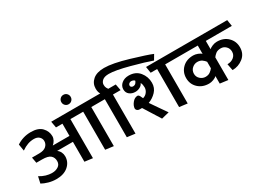

<svg xmlns="http://www.w3.org/2000/svg" viewBox="-48 -1738 3405 2548"><g transform="rotate(-30 1655.0 -464.0)"><path d="M530 -191Q530 -103 462.5 -44Q395 15 279 15Q219 15 162 -1Q105 -17 63 -41L85 -141Q131 -113 177 -99Q223 -85 273 -85Q325 -85 365.5 -111Q406 -137 406 -189Q406 -243 370.5 -275Q335 -307 242 -307H155L139 -395H249Q321 -395 356 -427Q391 -459 391 -505Q391 -542 363 -569.5Q335 -597 283 -597Q234 -597 188 -581Q142 -565 92 -530Q88 -555 83.5 -581Q79 -607 75 -632Q121 -663 176 -680Q231 -697 294 -697Q407 -697 461.5 -639.5Q516 -582 516 -507Q516 -476 499.5 -446Q483 -416 458 -396H714V-583H615L598 -680H1255L1272 -583H1156V16L1032 0V-583H836V16L714 0V-305H472Q500 -286 515 -255.5Q530 -225 530 -191Z M915 -765Q885 -765 864.5 -786Q844 -807 844 -837Q844 -867 864.5 -888Q885 -909 915 -909Q946 -909 966.5 -888Q987 -867 987 -837Q987 -807 966.5 -786Q946 -765 915 -765Z M2186 -701Q2085 -738 1880 -793Q1675 -848 1576 -848Q1508 -848 1476.5 -820Q1445 -792 1445 -756Q1445 -725 1455.5 -706Q1466 -687 1472 -680H1587L1605 -583H1488V16L1364 0V-583H1266L1250 -680H1349Q1342 -690 1335 -711Q1328 -732 1328 -765Q1328 -844 1388 -896Q1448 -948 1561 -948Q1690 -948 1920 -879.5Q2150 -811 2231 -777Z M2165 0V-583H2066L2051 -680H2389L2405 -583H2288V16ZM1738 -574Q1738 -559 1749.5 -551Q1761 -543 1774 -543Q1803 -543 1819 -562.5Q1835 -582 1836 -596Q1826 -606 1812 -611Q1798 -616 1782 -616Q1763 -614 1750.5 -602.5Q1738 -591 1738 -574ZM1733 -235H1697Q1677 -235 1662.5 -245.5Q1648 -256 1645 -274Q1645 -317 1680.5 -361.5Q1716 -406 1761 -406Q1777 -406 1790 -383Q1803 -360 1810 -341Q1850 -351 1875 -384Q1900 -417 1900 -457Q1900 -475 1896 -496.5Q1892 -518 1882 -531Q1871 -501 1837 -482.5Q1803 -464 1765 -464Q1714 -464 1677.5 -492.5Q1641 -521 1641 -572Q1641 -626 1684.5 -661.5Q1728 -697 1792 -697Q1898 -697 1956.5 -625.5Q2015 -554 2015 -460Q2015 -382 1964 -328Q1913 -274 1844 -249Q1885 -189 1926.5 -129Q1968 -69 2010 -9Q1981 -2 1951.5 5.5Q1922 13 1893 20Z M2668 -70Q2567 -70 2502.5 -131Q2438 -192 2438 -285Q2438 -376 2501 -438Q2564 -500 2668 -500Q2700 -500 2736 -486.5Q2772 -473 2788 -455V-583H2399L2383 -680H3295L3310 -583H2911V-456Q2927 -472 2962 -486.5Q2997 -501 3031 -501Q3135 -501 3198.5 -438.5Q3262 -376 3262 -285Q3262 -184 3189 -127Q3116 -70 3025 -70L3005 -171Q3064 -171 3103 -203Q3142 -235 3142 -286Q3142 -335 3109.5 -367Q3077 -399 3033 -399Q2982 -399 2954 -376Q2926 -353 2911 -331V16L2788 0V-115Q2772 -97 2736 -83.5Q2700 -70 2668 -70ZM2556 -284Q2556 -235 2591.5 -203Q2627 -171 2672 -171Q2715 -171 2743.5 -192Q2772 -213 2788 -235V-334Q2772 -357 2743.5 -377.5Q2715 -398 2672 -398Q2628 -398 2592.5 -366.5Q2557 -335 2556 -284Z"/></g></svg>

Font: Palanquin SemiBold
Style: Regular
Weight: 600
Designer: Pria Ravichandran
Version: Version 1.0.4